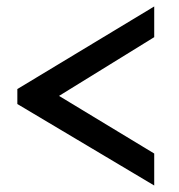

<svg xmlns="http://www.w3.org/2000/svg" viewBox="-20 -553 550 589"><path d="M33.2 -279.8 453.1 -533.2V-439L161.1 -258.8L453.1 -82V16.1L33.2 -233.9Z"/></svg>

Font: Rawline Medium
Style: Regular
Weight: 500
Designer: Matt McInerney, Pablo Impallari, Rodrigo Fuenzalida
Foundry: Matt McInerney, Pablo Impallari, Rodrigo Fuenzalida
Version: Version 4.020;PS 004.020;hotconv 1.0.88;makeotf.lib2.5.64775